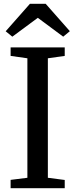

<svg xmlns="http://www.w3.org/2000/svg" viewBox="-20 -993 398 1013"><path d="M36 -44 124.5 -55V-685.5L36 -698V-743H321.5V-698L232.5 -685.5V-55L321.5 -43.5V0H36ZM10 -828 138 -973H221L348.5 -828.5L313.5 -799.5L179.5 -899L45 -799.5Z"/></svg>

Font: Merriweather 12pt
Style: Regular
Weight: 400
Designer: Eben Sorkin
Foundry: Eben Sorkin
Version: Version 2.100